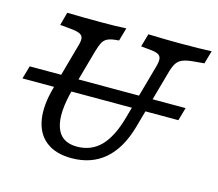

<svg xmlns="http://www.w3.org/2000/svg" viewBox="-96 -680 908 801"><g transform="rotate(15 357.5 -280.0)"><path d="M126.6 -254 179.8 -445.2Q187.1 -468.5 185.9 -481.5Q184.7 -494.4 171.4 -500.8Q158.1 -507.3 128.2 -509.7L85.5 -513.7L100.8 -570.2Q162.1 -568.5 248.4 -568.5H252.4H251.6Q313.7 -568.5 355.6 -571L339.5 -514.5L323.4 -512.9Q300.8 -510.5 288.3 -503.6Q275.8 -496.8 269 -483.5Q262.1 -470.2 254.8 -445.2L205.6 -269.4Q175 -158.9 194.8 -100Q214.5 -41.1 283.1 -41.1Q345.2 -41.1 385.9 -82.7Q426.6 -124.2 450.8 -211.3L516.1 -445.2Q523.4 -469.4 522.2 -482.7Q521 -496 510.5 -502Q500 -508.1 477.4 -510.5L434.7 -514.5L450.8 -571Q528.2 -568.5 587.1 -568.5Q678.2 -568.5 724.2 -571L708.1 -514.5L662.9 -510.5Q633.9 -508.1 617.3 -501.6Q600.8 -495.2 591.5 -482.3Q582.3 -469.4 575 -445.2L501.6 -183.9Q474.2 -87.1 416.9 -37.9Q359.7 11.3 274.2 11.3Q205.6 11.3 164.5 -20.6Q123.4 -52.4 113.3 -112.1Q103.2 -171.8 126.6 -254ZM7.3 -313.7H680.6L664.5 -257.3H-8.9Z"/></g></svg>

Font: Playfair Micro SmCond SmLight
Style: Italic
Weight: 360
Width: 4
Italic angle: -15.6°
Designer: Claus Eggers Sørensen
Foundry: Claus Eggers Sørensen
Version: Version 2.203;Glyphs 3.3 (3326)